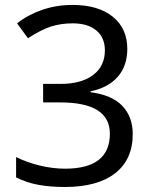

<svg xmlns="http://www.w3.org/2000/svg" viewBox="-20 -744 612 774"><path d="M493.2 -546.9Q493.2 -478.5 454.8 -434.6Q416.5 -390.6 345.2 -376V-372.1Q430.7 -361.3 472.9 -317.4Q515.1 -273.4 515.1 -203.1Q515.1 -101.1 444.3 -45.7Q373.5 9.8 241.2 9.8Q184.6 9.8 137 1.5Q89.4 -6.8 44.9 -28.8V-110.8Q90.3 -88.4 142.1 -76.2Q193.8 -64 242.2 -64Q422.9 -64 422.9 -205.1Q422.9 -331.1 223.1 -331.1H153.8V-405.8H224.1Q308.1 -405.8 355.5 -441.7Q402.8 -477.5 402.8 -541Q402.8 -592.3 368.4 -621.1Q334 -649.9 272.9 -649.9Q225.6 -649.9 185.3 -637Q145 -624 92.8 -589.8L48.8 -649.9Q92.8 -684.6 150.1 -704.3Q207.5 -724.1 272 -724.1Q376.5 -724.1 434.8 -676.5Q493.2 -628.9 493.2 -546.9Z"/></svg>

Font: Noto Naskh Arabic
Style: Regular
Weight: 400
Designer: Monotype Design team
Foundry: Monotype Imaging Inc.
Version: Version 1.01